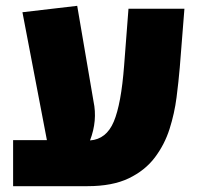

<svg xmlns="http://www.w3.org/2000/svg" viewBox="-20 -639 679 659"><path d="M25 0V-158H141L57 -597L245 -619L301 -291Q315 -225 289 -157Q345 -161 370.5 -221.5Q396 -282 406 -414L421 -609H613L597 -407Q593 -360 586 -305Q579 -250 562 -196.5Q545 -143 511.5 -98.5Q478 -54 422 -27Q366 0 280 0Z"/></svg>

Font: Noto Sans Hebrew SemiCondensed Black
Style: Regular
Weight: 900
Width: 4
Designer: Ben Nathan
Foundry: Google LLC
Version: Version 3.001; ttfautohint (v1.8.4.7-5d5b)